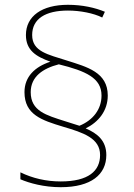

<svg xmlns="http://www.w3.org/2000/svg" viewBox="-20 -779 558 800"><path d="M82 -395C82 -301 154 -278 243 -251C328 -226 397 -203 397 -133C397 -67 349 -23 233 -23C173 -23 116 -36 65 -61V-32C102 -16 163 1 233 1C360 1 423 -52 423 -133C423 -193 386 -223 337 -244C390 -270 429 -317 429 -381C429 -478 343 -500 258 -527C180 -552 114 -564 114 -633C114 -701 170 -735 263 -735C314 -735 370 -724 406 -706L417 -730C376 -747 323 -759 263 -759C155 -759 88 -712 88 -633C88 -569 131 -543 190 -522C126 -501 82 -460 82 -395ZM108 -395C108 -460 159 -494 225 -511C338 -483 403 -454 403 -381C403 -323 367 -278 311 -255L251 -274C173 -299 108 -316 108 -395Z"/></svg>

Font: Noto Sans Lao Thin
Style: Regular
Weight: 100
Designer: Monotype Design Team
Foundry: Monotype Imaging Inc.
Version: Version 2.003